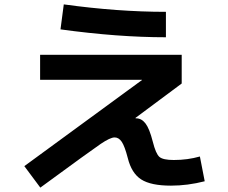

<svg xmlns="http://www.w3.org/2000/svg" viewBox="-20 -807 1040 876"><path d="M163 -557H809V-426L598 -269L599 -267H602Q626 -267 644 -243.5Q662 -220 677 -161Q691 -105 707.5 -91Q724 -77 773 -77Q836 -77 892 -93L914 20Q836 40 760 40Q668 40 624 11.5Q580 -17 563 -86Q549 -140 535.5 -160Q522 -180 503 -180Q483 -180 439.5 -150.5Q396 -121 164 49L91 -49L628 -442L627 -443H163ZM256 -673 271 -787Q517 -753 737 -753V-637Q517 -637 256 -673Z"/></svg>

Font: Mplus 1p Bold
Style: Bold
Weight: 700
Version: Version 1.061